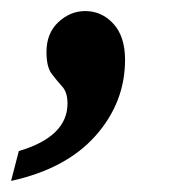

<svg xmlns="http://www.w3.org/2000/svg" viewBox="-33 -175 326 347"><path d="M-13 152 1 98Q89 72 89 12Q89 -8 79.5 -18.5Q70 -29 60.5 -41.5Q51 -54 51 -81Q51 -115 72.5 -135Q94 -155 121 -155Q151 -155 172 -132Q193 -109 193 -67Q193 10 140 70Q87 130 -13 152Z"/></svg>

Font: Noto Serif Tamil ExtraCondensed ExtraBold
Style: Italic
Weight: 800
Width: 2
Italic angle: -12°
Designer: Indian Type Foundry, Tom Grace, and the Monotype Design Team
Foundry: Monotype Imaging Inc.
Version: Version 2.003; ttfautohint (v1.8.4.7-5d5b)